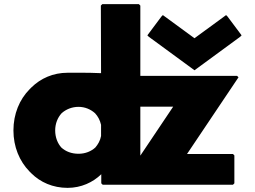

<svg xmlns="http://www.w3.org/2000/svg" viewBox="-20 -887 1234 929"><path d="M768 -814 761 -807 693 -716 700 -709 921 -547 1142 -709 1149 -716 1081 -807 1074 -814 921 -702ZM247 -256C247 -289 259 -318 278 -339C299 -358 328 -370 360 -370C391 -370 419 -358 440 -339C454 -324 464 -305 469 -283V-229C465 -207 454 -188 441 -173C421 -155 393 -143 360 -143C326 -143 298 -154 277 -173C259 -193 247 -222 247 -256ZM659 -520V-860L652 -867H475L468 -860L469 -533C404 -536 335 -535 307 -535C237 -535 177 -508 132 -464L131 -463L124 -456C74 -406 45 -335 45 -256C45 -177 74 -107 123 -57L124 -56L131 -49C175 -5 236 22 307 22C373 22 430 -5 470 -44V0L477 7H1107L1114 0V-135L1107 -142H885L1134 -513L1127 -520ZM659 -134V-371H818Z"/></svg>

Font: Hussar Woodtype
Style: Blk
Weight: 900
Foundry: Cannot Into Space Fonts
Version: Version 1.07